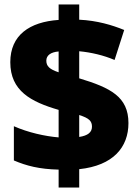

<svg xmlns="http://www.w3.org/2000/svg" viewBox="-20 -780 617 858"><path d="M242 -22V58H334V-24C486 -40 554 -122 554 -230C554 -348 473 -388 334 -430V-551C387 -546 443 -533 492 -512L535 -646C481 -668 415 -688 334 -692V-760H242V-691C112 -682 26 -623 26 -502C26 -374 118 -325 242 -289V-166C181 -171 105 -188 42 -216V-63C98 -39 156 -24 242 -22ZM242 -550V-457C202 -470 187 -484 187 -509C187 -532 206 -547 242 -550ZM334 -168V-266C378 -252 391 -239 391 -214C391 -189 373 -174 334 -168Z"/></svg>

Font: Noto Sans Thai Looped Black
Style: Regular
Weight: 900
Designer: Sasikarn Vongin, Ben Mitchell
Foundry: The Fontpad Ltd
Version: Version 1.001